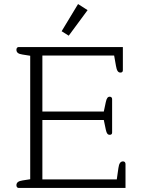

<svg xmlns="http://www.w3.org/2000/svg" viewBox="-20 -927 712 947"><path d="M319 -751 412 -877 365 -907 284 -773ZM72 0H599V-118C599 -125 595 -131 587 -131C575 -131 567 -122 564 -98L556 -42H189V-335H492L502 -287C506 -268 512 -262 521 -262C529 -262 533 -266 533 -273V-438C533 -445 529 -450 521 -450C512 -450 506 -443 502 -424L492 -377H189V-653H543L552 -602C556 -579 562 -569 574 -569C583 -569 586 -574 586 -581V-695H72C66 -695 61 -690 61 -682C61 -668 70 -661 91 -658L129 -652V-43L91 -37C71 -34 61 -27 61 -13C61 -5 66 0 72 0Z"/></svg>

Font: Maitree Light
Style: Regular
Weight: 300
Designer: CadsonDemak Team
Foundry: CadsonDemak
Version: Version 1.000;PS 001.000;hotconv 1.0.88;makeotf.lib2.5.64775